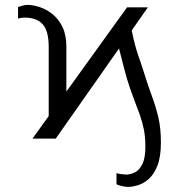

<svg xmlns="http://www.w3.org/2000/svg" viewBox="-20 -558 721 773"><path d="M204.5 0H110.8L176.1 -90.6V-370.7Q175.8 -434.3 151.5 -460.8Q127.1 -487.2 78.1 -487.2Q73.5 -487.2 66.1 -486.2Q58.6 -485.1 52.6 -483V-529.8Q61.8 -532.7 71.7 -535.5Q81.7 -538.4 89.5 -538.4Q112.6 -538.4 139.7 -529.5Q166.9 -520.6 191.4 -501.1Q215.9 -481.5 231.5 -449.4Q247.2 -417.3 247.2 -370.7V-189.3L491.5 -528.4H575.3L510.3 -435.7Q522 -376.4 537.3 -332.7Q552.6 -289.1 561.1 -261.4Q576.7 -210.9 592 -169.9Q607.2 -128.9 617.5 -85.6Q627.8 -42.3 627.8 15.6Q627.8 73.9 613.6 109.4Q599.4 144.9 577.9 163.4Q556.5 181.8 533.7 188.2Q511 194.6 494.3 194.6Q485.1 194.6 468.9 190.7Q452.8 186.8 448.9 183.2V139.2Q455.3 141.3 467.2 142.8Q479 144.2 488.6 144.9Q506.7 144.5 524.3 135.3Q541.9 126.1 553.6 101.7Q565.3 77.4 565.3 32.7Q565.3 -6.4 559.1 -37.1Q552.9 -67.8 542.3 -97.5Q531.6 -127.1 518.1 -162.1Q504.6 -197.1 490.1 -244.3Q483.3 -268.5 475.7 -298.1Q468 -327.8 459.2 -362.9Z"/></svg>

Font: Inter Thin BETA
Style: Regular
Weight: 100
Designer: Rasmus Andersson
Foundry: rsms
Version: Version 3.011;git-f93a4a705